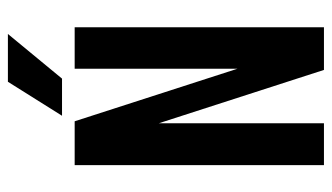

<svg xmlns="http://www.w3.org/2000/svg" viewBox="-197 -643 840 486"><g transform="rotate(-90 223.0 -400.0)"><path d="M292 -631H397V0H289L154 -418V0H48V-631H159L292 -219ZM173 -663 259 -800H380L267 -663Z"/></g></svg>

Font: Teko Medium
Style: Regular
Weight: 500
Designer: Manushi Parikh, Jonny Pinhorn
Foundry: Indian Type Foundry
Version: Version 1.106;PS 1.0;hotconv 1.0.78;makeotf.lib2.5.61930; tt